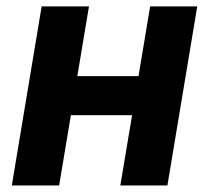

<svg xmlns="http://www.w3.org/2000/svg" viewBox="-20 -565 633 585"><path d="M251.1 -545.5 215.6 -333.1H402L437.5 -545.5H581L490.1 0H346.6L382.5 -214.1H196L160.2 0H16L106.9 -545.5Z"/></svg>

Font: Inter UI
Style: Bold Italic
Weight: 700
Italic angle: 9.39999°
Designer: Rasmus Andersson
Foundry: rsms
Version: 3.2;8d6f07862